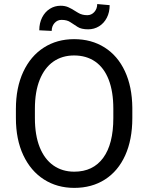

<svg xmlns="http://www.w3.org/2000/svg" viewBox="-20 -913 728 943"><path d="M518.6 -887.7Q518.6 -852.5 504.6 -825.7Q490.7 -798.8 466.6 -783.9Q442.4 -769 413.1 -769Q379.4 -769 361.3 -780.8L326.2 -803.7Q309.6 -815.4 282.2 -815.4Q261.7 -815.4 247.8 -799.8Q233.9 -784.2 233.9 -761.2L172.9 -764.2Q172.9 -799.3 186.8 -826.9Q200.7 -854.5 224.6 -869.6Q248.5 -884.8 277.8 -884.8Q298.8 -884.8 315.2 -877.7Q331.5 -870.6 352.5 -856.9L363.8 -850.1Q382.8 -838.4 408.7 -838.4Q429.2 -838.4 443.4 -854.2Q457.5 -870.1 457.5 -893.1ZM629.9 -333Q629.9 -227.5 595 -150.1Q560.1 -72.8 495.6 -31.5Q431.2 9.8 344.7 9.8Q260.7 9.8 195.8 -31.7Q130.9 -73.2 94.5 -150.6Q58.1 -228 58.1 -333V-377.9Q58.1 -482.4 94.2 -560.1Q130.4 -637.7 195.1 -679.2Q259.8 -720.7 343.8 -720.7Q429.2 -720.7 493.7 -679.9Q558.1 -639.2 593.5 -563.2Q628.9 -487.3 629.9 -383.8ZM536.6 -378.9Q536.6 -462.9 513.9 -521.5Q491.2 -580.1 447.8 -610.4Q404.3 -640.6 343.8 -640.6Q285.2 -640.6 241.9 -610.4Q198.7 -580.1 175 -521.2Q151.4 -462.4 151.4 -378.9V-333Q151.4 -249 175 -189.9Q198.7 -130.9 242.4 -100.3Q286.1 -69.8 344.7 -69.8Q437 -69.8 486.8 -137.7Q536.6 -205.6 536.6 -333Z"/></svg>

Font: Mardoto
Style: Regular
Weight: 400
Designer: Christian Robertson, Vahan Hovhannisyan
Foundry: Google
Version: Version 1.000